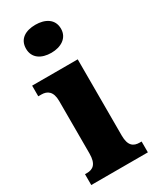

<svg xmlns="http://www.w3.org/2000/svg" viewBox="-198 -832 729 890"><g transform="rotate(-30 166.0 -386.5)"><path d="M158 -623C209 -623 252 -648 252 -698C252 -750 209 -773 158 -773C105 -773 65 -750 65 -698C65 -648 105 -623 158 -623ZM11 0H314V-58H304C271 -58 248 -73 248 -128V-536H4V-479H21C52 -479 77 -463 77 -412V-131C77 -74 54 -58 21 -58H11Z"/></g></svg>

Font: Noto Serif Georgian Condensed Black
Style: Regular
Weight: 900
Width: 3
Designer: Monotype Design Team, Akaki Razmadze
Foundry: Google LLC
Version: Version 2.003